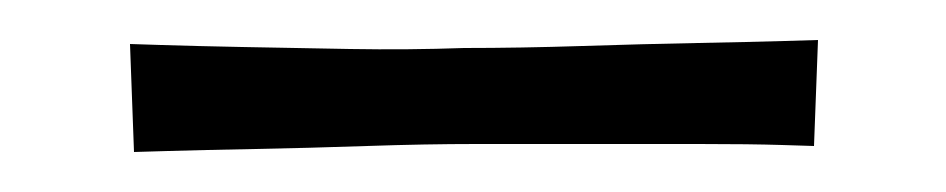

<svg xmlns="http://www.w3.org/2000/svg" viewBox="-20 32 473 96"><path d="M47 108 45 54Q45 54 60.5 54.5Q76 55 101 55.5Q126 56 155 56.5Q184 57 212 56Q240 56 271 55Q302 54 328.5 53.5Q355 53 372 52.5Q389 52 389 52L387 105Q387 105 371 104.5Q355 104 329.5 104Q304 104 274.5 104Q245 104 218 104Q193 104 163.5 105Q134 106 107.5 106.5Q81 107 64 107.5Q47 108 47 108Z"/></svg>

Font: Truculenta Light
Style: Regular
Weight: 300
Version: Version 1.002